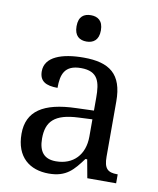

<svg xmlns="http://www.w3.org/2000/svg" viewBox="-84 -811 732 887"><g transform="rotate(10 281.5 -368.0)"><path d="M147 -145C147 -184.1 156.2 -214.4 179.7 -234.9C203.1 -255.4 240.2 -266.6 296.9 -269L360.8 -272V-190.9C360.8 -106 309.6 -51.8 228 -51.8C172.9 -51.8 147 -82.5 147 -145ZM49.8 -149.9C49.8 -40 116.2 9.8 205.1 9.8C288.1 9.8 319.3 -30.3 360.8 -85.9H369.1L384.8 0H520V-42H517.1C473.1 -42 455.1 -57.6 455.1 -113.8V-373C455.1 -500.5 394 -545.9 272 -545.9C170.9 -545.9 91.8 -518.6 91.8 -450.2C91.8 -403.8 121.6 -387.2 176.8 -387.2C176.8 -449.2 190.4 -496.1 268.1 -496.1C349.6 -496.1 360.8 -446.3 360.8 -373V-313L277.8 -310.1C125 -305.7 49.8 -255.9 49.8 -149.9ZM213.9 -683.1C213.9 -637.7 238.3 -621.1 271 -621.1C302.2 -621.1 328.1 -637.2 328.1 -683.1C328.1 -729.5 302.2 -744.6 271 -744.6C238.8 -744.6 213.9 -729.5 213.9 -683.1Z"/></g></svg>

Font: The Erased English
Style: Regular
Weight: 400
Designer: Monotype Design team + ligartures altered by 180 Amsterdam
Foundry: Monotype Imaging Inc.
Version: Version 1.030;Glyphs 3.1.2 (3151)